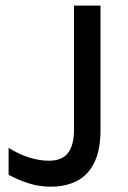

<svg xmlns="http://www.w3.org/2000/svg" viewBox="-20 -670 468 703"><path d="M11.5 -30V-128.5Q49.5 -105 87 -93.2Q124.5 -81.5 158.5 -81.5Q207.5 -81.5 229.2 -110.2Q251 -139 251 -194.5V-649.5H348V-194.5Q348 -120.5 325.2 -74.5Q302.5 -28.5 261.5 -7.5Q220.5 13.5 166 13.5Q123 13.5 84.8 1.2Q46.5 -11 11.5 -30Z"/></svg>

Font: Betinya Sans Medium
Style: Regular
Weight: 500
Designer: Jonathan Pinhorn
Version: Version 2.001;December 9, 2019;FontCreator 12.0.0.2547 64-bi